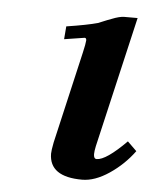

<svg xmlns="http://www.w3.org/2000/svg" viewBox="-41 -481 429 529"><g transform="rotate(5 173.5 -216.5)"><path d="M318.8 -444.8 234.9 -83Q231.9 -68.8 231.9 -61Q231.9 -47.9 240.2 -47.9Q266.1 -47.9 321.8 -104L347.2 -79.1Q319.3 -41 279.8 -14.4Q240.2 12.2 205.1 12.2Q114.3 12.2 113.8 -51.8Q113.8 -60.5 118.2 -83L176.8 -336.9Q182.6 -361.8 183.1 -371.1Q183.1 -377.9 178.2 -377.9Q176.3 -377.9 122.1 -369.1L125 -404.8Q182.1 -413.6 211.9 -421.9Q216.8 -423.8 222.9 -426.5Q229 -429.2 236.6 -432.1Q244.1 -435.1 247.1 -436Q269 -444.8 282.2 -444.8Z"/></g></svg>

Font: Linux Libertine O
Style: Semibold Italic
Weight: 600
Italic angle: -11.5°
Designer: Philipp H. Poll
Foundry: Philipp H. Poll
Version: Version 5.1.2